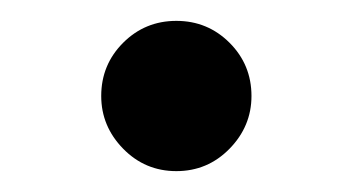

<svg xmlns="http://www.w3.org/2000/svg" viewBox="-20 -370 337 184"><path d="M77 -278Q77 -308 98 -329Q119 -350 149 -350Q179 -350 200 -329Q221 -308 221 -278Q221 -249 200 -227.5Q179 -206 149 -206Q119 -206 98 -227.5Q77 -249 77 -278Z"/></svg>

Font: Martel Sans SemiBold
Style: Regular
Weight: 600
Designer: Dan Reynolds and Mathieu Réguer
Foundry: Dan Reynolds and Mathieu Réguer
Version: Version 1.002; ttfautohint (v1.1) -l 5 -r 5 -G 72 -x 0 -D la